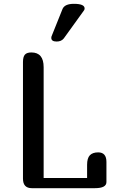

<svg xmlns="http://www.w3.org/2000/svg" viewBox="-20 -983 611 1003"><path d="M313 -782Q300 -766 276 -766Q248 -766 248 -785Q248 -791 250 -795L307 -937Q319 -963 366 -963Q422 -963 422 -939Q422 -933 419 -929ZM493 -187Q536 -187 536 -137V-32Q536 0 476 0H146Q100 0 100 -50V-659Q100 -686 110 -697.5Q120 -709 144 -709Q208 -709 208 -632V-53H435V-122Q435 -157 449.5 -172Q464 -187 493 -187Z"/></svg>

Font: Marmelad
Style: Regular
Weight: 400
Designer: Manvel Shmavonyan
Foundry: Cyreal
Version: Version 1.001;PS 001.001;hotconv 1.0.88;makeotf.lib2.5.64775